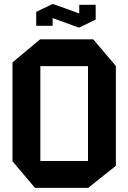

<svg xmlns="http://www.w3.org/2000/svg" viewBox="-20 -903 616 923"><path d="M174 -585V-714H428L537 -586V-585ZM148 0 40 -128V-129H403V0ZM40 -129V-603L173 -714H174V-129ZM403 0V-585H537V-106L404 0ZM154 -779V-845L233 -850V-779ZM361 -800V-880H440V-810ZM357 -771 154 -845V-846L231 -883H237L440 -810V-809L362 -771Z"/></svg>

Font: Foldit SemiBold
Style: Regular
Weight: 600
Version: Version 1.003